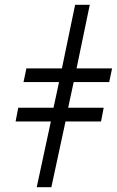

<svg xmlns="http://www.w3.org/2000/svg" viewBox="-20 -780 487 800"><path d="M133 0H194L253 -274H401L412 -331H264L287 -438H435L447 -495H299L354 -760H293L238 -495H90L78 -438H226L203 -331H56L45 -274H192Z"/></svg>

Font: Noto Serif ExtraCondensed
Style: Italic
Weight: 400
Width: 2
Italic angle: -12°
Designer: Monotype Design Team
Foundry: Monotype Imaging Inc.
Version: Version 2.014